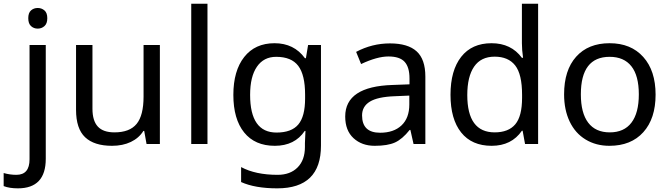

<svg xmlns="http://www.w3.org/2000/svg" viewBox="-75 -780 3625 1040"><path d="M93 -638.7Q78.1 -652.3 78.1 -681.4Q78.1 -710.4 93 -723.6Q107.9 -736.8 129.2 -736.8Q150.4 -736.8 165.8 -723.6Q181.2 -710.4 181.2 -681.4Q181.2 -652.3 165.8 -638.7Q150.4 -625 129.2 -625Q107.9 -625 93 -638.7ZM172.9 80.1Q172.9 240.2 22 240.2Q-23.9 240.2 -55.2 228V157.2Q-21.5 167 13.7 167Q85 167 85 83V-536.1H172.9Z M425.8 -536.1V-190.9Q425.8 -126 454.8 -94.5Q483.9 -63 544.9 -63Q627.4 -63 665 -108.9Q702.6 -154.8 702.6 -256.8V-536.1H791V0H718.8L706.1 -70.8H701.7Q677.7 -32.2 633.8 -11.2Q589.8 9.8 531.7 9.8Q435.1 9.8 386 -36.6Q336.9 -83 336.9 -185.1V-536.1Z M1048.8 0H960.9V-759.8H1048.8Z M1663.6 8.8Q1663.6 240.2 1426.8 240.2Q1306.6 240.2 1231 206.1V125Q1309.1 167 1428.7 167Q1497.1 167 1536.9 127Q1576.7 86.9 1576.7 16.1V-4.9L1579.6 -70.8H1575.7Q1521.5 9.8 1413.6 9.8Q1305.7 9.8 1247.3 -62.7Q1189 -135.3 1189 -265.9Q1189 -396.5 1247.8 -471.2Q1306.6 -545.9 1412.1 -545.9Q1517.6 -545.9 1576.7 -464.8H1582L1593.8 -536.1H1663.6ZM1279.8 -266.1Q1279.8 -62 1422.9 -62Q1503.9 -62 1540.8 -105.7Q1577.6 -149.4 1577.6 -246.1V-267.1Q1577.6 -374.5 1540.5 -423.3Q1503.4 -472.2 1420.9 -472.2Q1353.5 -472.2 1316.7 -418.7Q1279.8 -365.2 1279.8 -266.1Z M1983.9 -61Q2057.6 -61 2099.9 -100.8Q2142.1 -140.6 2142.1 -213.9V-262.2L2063 -258.8Q1970.7 -255.4 1928.5 -229.5Q1886.2 -203.6 1886.2 -154.8Q1886.2 -61 1983.9 -61ZM2229 -365.2V0H2165L2147.9 -76.2H2144Q2104 -25.9 2064.2 -8.1Q2024.4 9.8 1954.6 9.8Q1884.8 9.8 1839.8 -31.7Q1794.9 -73.2 1794.9 -148.9Q1794.9 -312 2052.2 -319.8L2143.1 -323.2V-355Q2143.1 -416 2116.7 -445.1Q2090.3 -474.1 2029.1 -474.1Q1967.8 -474.1 1880.9 -433.1L1854 -499Q1940.4 -544.9 2037.4 -544.9Q2134.3 -544.9 2181.6 -502Q2229 -459 2229 -365.2Z M2456.1 -265.1Q2456.1 -63 2604.5 -63Q2679.2 -63 2716.1 -106.7Q2752.9 -150.4 2752.9 -250V-266.1Q2752.9 -377.9 2715.6 -425.5Q2678.2 -473.1 2604.2 -473.1Q2530.3 -473.1 2493.2 -419.2Q2456.1 -365.2 2456.1 -265.1ZM2752 -545.9V-759.8H2839.8V0H2769L2755.9 -71.8H2752Q2695.8 9.8 2588.1 9.8Q2480.5 9.8 2422.9 -62.5Q2365.2 -134.8 2365.2 -266.6Q2365.2 -398.4 2423.1 -472.2Q2481 -545.9 2587.4 -545.9Q2693.8 -545.9 2752 -466.8H2758.3Q2752 -509.3 2752 -545.9Z M3071.3 -269Q3071.3 -168 3111.1 -115.5Q3150.9 -63 3228 -63Q3305.2 -63 3345.2 -115.5Q3385.3 -168 3385.3 -269Q3385.3 -370.1 3345 -421.1Q3304.7 -472.2 3227.1 -472.2Q3071.3 -472.2 3071.3 -269ZM3226.1 9.8Q3153.3 9.8 3097.2 -24.2Q3041 -58.1 3010.7 -121.6Q2980.5 -185.1 2980.5 -269Q2980.5 -399.9 3045.9 -472.9Q3111.3 -545.9 3227.1 -545.9Q3342.8 -545.9 3409.4 -471.4Q3476.1 -397 3476.1 -267.3Q3476.1 -137.7 3409.7 -64Q3343.3 9.8 3226.1 9.8Z"/></svg>

Font: NotoSans
Style: Regular
Weight: 400
Designer: Monotype Design team
Foundry: Monotype Imaging Inc.
Version: Version 1.04